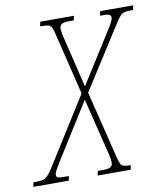

<svg xmlns="http://www.w3.org/2000/svg" viewBox="-136 -782 736 849"><g transform="rotate(-10 232.0 -357.0)"><path d="M-55 0 -51 -20H-45Q-23 -20 -10.5 -22.5Q2 -25 12.5 -35.5Q23 -46 37 -68L227 -370L160 -645Q155 -668 149.5 -678.5Q144 -689 133.5 -691.5Q123 -694 102 -694H98L102 -714H253L249 -694H229Q202 -694 193.5 -687Q185 -680 185 -670Q185 -663 187 -650.5Q189 -638 194 -618L247 -398L386 -618Q405 -647 410.5 -659.5Q416 -672 416 -677Q416 -685 410 -689.5Q404 -694 387 -694H367L371 -714H519L515 -694H509Q490 -694 478.5 -691.5Q467 -689 457.5 -679.5Q448 -670 434 -647L256 -368L330 -68Q338 -34 346.5 -27Q355 -20 382 -20H386L382 0H234L238 -20H258Q291 -20 298 -27.5Q305 -35 305 -45Q305 -52 303.5 -63Q302 -74 296 -97L236 -340L83 -96Q62 -62 57 -51.5Q52 -41 52 -35Q52 -26 59 -23Q66 -20 88 -20H108L104 0Z"/></g></svg>

Font: Noto Serif ExtraCondensed Thin
Style: Italic
Weight: 100
Width: 2
Italic angle: -12°
Designer: Monotype Design Team
Foundry: Monotype Imaging Inc.
Version: Version 2.013